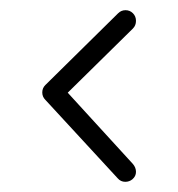

<svg xmlns="http://www.w3.org/2000/svg" viewBox="-20 -488 350 377"><path d="M113 -306 241 -166Q247 -159 247 -150.5Q247 -142 240 -136Q234 -131 226 -131Q217 -131 211 -138L69 -292Q63 -298 63 -306.5Q63 -315 69 -321L212 -462Q218 -468 226.5 -468Q235 -468 241 -462Q247 -456 247 -447Q247 -438 241 -432Z"/></svg>

Font: Soda Fountain
Style: ThinOblique
Weight: 400
Version: Version 1.0